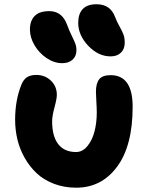

<svg xmlns="http://www.w3.org/2000/svg" viewBox="-20 -869 695 899"><path d="M498 -605Q440.4 -605 393.3 -654.5Q346.2 -704.1 346.2 -762.2Q346.2 -803.7 367.2 -826.4Q388.2 -849.1 432.1 -849.1Q497.1 -849.1 519 -789.1Q527.3 -767.1 539.8 -745.1Q552.2 -723.1 558.1 -707.3Q564 -691.4 564 -668.9Q564 -639.6 546.1 -622.3Q528.3 -605 498 -605ZM271 -573.2Q233.9 -573.2 198.5 -596.9Q163.1 -620.6 141.6 -657.2Q120.1 -693.8 120.1 -731Q120.1 -771.5 142.3 -794.2Q164.6 -816.9 210.9 -816.9Q271.5 -816.9 294.9 -751Q303.7 -726.6 315.4 -702.9Q327.1 -679.2 332.5 -665Q337.9 -650.9 337.9 -633.8Q337.9 -606 319.8 -589.6Q301.8 -573.2 271 -573.2ZM336.9 9.8Q280.3 9.8 232.4 -8.5Q184.6 -26.9 151.6 -57.9Q118.7 -88.9 95.5 -129.9Q72.3 -170.9 61.5 -216.1Q50.8 -261.2 50.8 -308.1Q50.8 -399.9 80.1 -472.2Q88.9 -495.1 105.2 -506.6Q121.6 -518.1 149.9 -518.1Q190.4 -518.1 218.3 -491.5Q246.1 -464.8 246.1 -424.8Q246.1 -406.2 235.1 -366.2Q224.1 -326.2 224.1 -300.8Q224.1 -231 252.7 -194.1Q281.2 -157.2 335.9 -157.2Q366.7 -157.2 389.4 -185.1Q412.1 -212.9 422.6 -253.9Q433.1 -294.9 433.1 -341.8Q433.1 -362.8 431.2 -393.3Q429.2 -423.8 429.2 -439Q429.2 -478 444.3 -497.6Q459.5 -517.1 498 -517.1Q601.1 -517.1 601.1 -369.1Q601.1 -186.5 528.3 -88.4Q455.6 9.8 336.9 9.8Z"/></svg>

Font: Shantell Sans Normal
Style: Regular
Weight: 800
Designer: Stephen Nixon, Anya Danilova, Shantell Martin
Foundry: Arrow Type
Version: Version 1.006;[559af2be0]